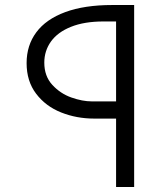

<svg xmlns="http://www.w3.org/2000/svg" viewBox="-20 -745 640 765"><path d="M442.5 -272.5H355.5Q285 -272.5 223.5 -297Q162 -321.5 124 -371.5Q86 -421.5 86 -493.5Q86 -564.5 124.8 -616.5Q163.5 -668.5 240 -696.8Q316.5 -725 427 -725H514.5V0H442.5ZM442.5 -341V-659.5H392.5Q316 -659.5 263 -638.2Q210 -617 183.2 -579.8Q156.5 -542.5 156.5 -495.5Q156.5 -441.5 188.5 -406.8Q220.5 -372 264.5 -356.5Q308.5 -341 346 -341Z"/></svg>

Font: JuliaMono Light
Style: Italic
Weight: 300
Italic angle: -9°
Monospace: yes
Designer: cormullion
Foundry: corm
Version: Version 0.054; ttfautohint (v1.8.4)